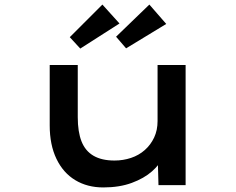

<svg xmlns="http://www.w3.org/2000/svg" viewBox="-20 -812 1034 842"><path d="M433 10Q363 10 310 -22Q257 -54 227.5 -115.5Q198 -177 198 -262V-527H321V-298Q321 -234 337.5 -192Q354 -150 390 -129Q426 -108 482 -108Q520 -108 554.5 -119.5Q589 -131 615 -154Q641 -177 656 -209Q671 -241 671 -281V-527H794V0H675L672 -110L694 -122Q681 -91 646.5 -60.5Q612 -30 558 -10Q504 10 433 10ZM533 -600 489 -651 635 -792 709 -707ZM332 -599 286 -649 429 -792 504 -709Z"/></svg>

Font: Lexend Zetta Medium
Style: Regular
Weight: 500
Designer: Bonnie Shaver-Troup, Thomas Jockin
Foundry: Lexend
Version: Version 1.007